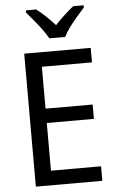

<svg xmlns="http://www.w3.org/2000/svg" viewBox="-62 -986 624 1027"><g transform="rotate(-5 250.0 -472.0)"><path d="M445 0H88V-714H445V-636H176V-411H429V-334H176V-78H445ZM229 -784Q217 -806 197.5 -832.5Q178 -859 156.5 -885Q135 -911 117 -932V-944H172Q195 -927 221 -902.5Q247 -878 271 -851Q297 -879 321 -901Q345 -923 371 -944H427V-932Q410 -913 387.5 -887Q365 -861 345 -834Q325 -807 314 -784Z"/></g></svg>

Font: Noto Sans Thai SemCond
Style: Regular
Weight: 400
Width: 4
Designer: Monotype Design Team
Foundry: Monotype Imaging Inc.
Version: Version 2.002; ttfautohint (v1.8.4.7-5d5b)